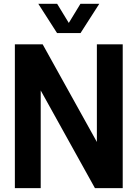

<svg xmlns="http://www.w3.org/2000/svg" viewBox="-20 -968 708 988"><path d="M56.5 0V-740H199.5L478.5 -237.5V-740H611.5V0H468.5L189.5 -502.5V0ZM273.5 -798 177 -948.5H274L334 -850L394 -948.5H491L394.5 -798Z"/></svg>

Font: Encode Sans Condensed
Style: Bold
Weight: 700
Width: 3
Designer: Multiple Designers
Foundry: Impallari Type
Version: Version 3.000; ttfautohint (v1.8.3) -l 8 -r 50 -G 200 -x 14 